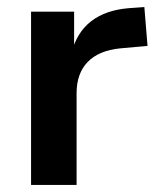

<svg xmlns="http://www.w3.org/2000/svg" viewBox="-20 -524 446 544"><path d="M68 0V-491H190V-372H182Q197 -432 238.5 -464Q280 -496 347 -501L389 -504L398 -394L321 -387Q260 -381 228.5 -348.5Q197 -316 197 -260V0Z"/></svg>

Font: Nunito Sans 12pt ExtraLight 11pt
Style: Bold
Weight: 700
Version: Version 3.101;gftools[0.9.27]